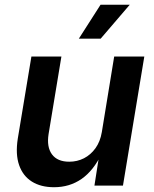

<svg xmlns="http://www.w3.org/2000/svg" viewBox="-20 -785 653 812"><path d="M208.5 6.8Q152.8 6.8 114.7 -17.1Q76.7 -41 60.8 -86.9Q44.9 -132.8 55.2 -198.7L112.8 -545.9H239.7L185.5 -218.3Q176.8 -163.6 199.7 -132.3Q222.7 -101.1 272.9 -101.1Q306.6 -101.1 335.2 -115.7Q363.8 -130.4 383.8 -158.2Q403.8 -186 410.6 -226.1L462.9 -545.9H590.3L500 0H379.4L400.4 -134.8H409.7Q375.5 -63.5 325 -28.3Q274.4 6.8 208.5 6.8ZM313.5 -621.6 405.3 -765.1H528.8L405.8 -621.6Z"/></svg>

Font: Inter SemiBold
Style: Italic
Weight: 600
Italic angle: -9.3988°
Designer: Rasmus Andersson
Foundry: rsms
Version: Version 4.001;git-66647c0bb